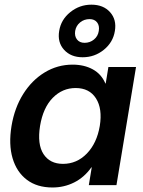

<svg xmlns="http://www.w3.org/2000/svg" viewBox="-20 -808 625 838"><path d="M209 10.3Q141.6 10.3 97.2 -23.4Q52.7 -57.1 34.9 -117.4Q17.1 -177.7 30.3 -258.3Q43.5 -337.4 81.3 -397.7Q119.1 -458 175 -491.9Q231 -525.9 296.9 -525.9Q347.2 -525.9 384.8 -505.4Q422.4 -484.9 439.9 -443.8H441.4L453.1 -515.6H573.7L488.3 0H367.7L380.4 -77.6H378.9Q347.7 -33.7 303.7 -11.7Q259.8 10.3 209 10.3ZM254.9 -92.8Q315.4 -92.8 359.1 -137.9Q402.8 -183.1 415.5 -258.3Q427.7 -333.5 398.9 -378.7Q370.1 -423.8 310.1 -423.8Q252.4 -423.8 210.2 -380.9Q168 -337.9 154.8 -258.3Q142.1 -178.2 169.9 -135.5Q197.8 -92.8 254.9 -92.8ZM340.8 -558.1Q289.1 -558.1 259.5 -590.8Q230 -623.5 238.3 -672.9Q246.1 -722.2 286.6 -754.9Q327.1 -787.6 378.9 -787.6Q431.2 -787.6 460.4 -754.9Q489.7 -722.2 481.4 -672.9Q473.6 -623.5 433.3 -590.8Q393.1 -558.1 340.8 -558.1ZM349.1 -621.1Q372.6 -621.1 390.1 -635.5Q407.7 -649.9 411.1 -672.9Q415 -695.8 403.8 -710.2Q392.6 -724.6 371.1 -724.6Q347.2 -724.6 329.6 -710.2Q312 -695.8 308.1 -672.9Q304.7 -649.9 316.2 -635.5Q327.6 -621.1 349.1 -621.1Z"/></svg>

Font: Inter Display SemiBold
Style: Italic
Weight: 600
Italic angle: -9.39999°
Designer: Rasmus Andersson
Foundry: rsms
Version: Version 4.000;git-a52131595